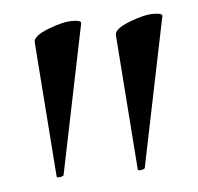

<svg xmlns="http://www.w3.org/2000/svg" viewBox="-33 -674 355 344"><g transform="rotate(-5 144.5 -501.5)"><path d="M108.9 -640.1Q125 -640.1 124 -634.8L68.8 -366.2Q67.9 -364.3 62 -363.3Q56.2 -362.3 56.2 -365.2L38.1 -607.9Q37.1 -619.1 64.9 -629.9Q92.8 -640.6 108.9 -640.1ZM254.9 -640.1Q271 -640.1 270 -634.8L214.8 -366.2Q213.9 -364.3 208 -363.3Q202.1 -362.3 202.1 -365.2L184.1 -607.9Q183.1 -619.1 210.9 -629.9Q238.8 -640.6 254.9 -640.1Z"/></g></svg>

Font: Cormorant-Medium
Style: Regular
Weight: 500
Designer: Christian Thalmann (Catharsis Fonts)
Version: Version 3.000